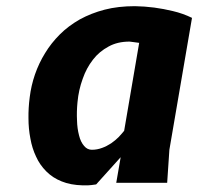

<svg xmlns="http://www.w3.org/2000/svg" viewBox="-20 -578 690 607"><path d="M420 -442.5 372.5 -164.5Q367.5 -158 355 -144.5Q345 -134.5 331.5 -125Q317 -115.5 303 -110.5Q287 -104.5 270.5 -104.5Q256 -104.5 246 -116.5Q235 -129 230 -149.5Q224 -172 223.5 -197.5Q222 -224.5 225 -255Q228.5 -293.5 241.5 -329Q253 -362.5 274 -389.5Q293.5 -415 323.5 -431Q351.5 -446.5 389.5 -446.5Q393 -446 401.5 -445Q407 -444.5 420 -442.5ZM242 8Q259.5 8.5 269.5 7Q270.5 7 284 5L361.5 -81L347.5 0H508.5L515.5 -104.5L587 -521.5Q558.5 -535.5 526.5 -543Q497.5 -550 468 -554Q437 -558 406.5 -558.5Q353.5 -558.5 311 -547.5Q268.5 -536.5 232 -516.5Q195.5 -495.5 169.5 -469.5Q141.5 -441.5 122.5 -410Q103 -378.5 90.5 -342.5Q78.5 -307.5 74 -271Q69.5 -236.5 70 -204.5Q70 -171 76 -140.5Q81.5 -109 94 -83Q105.5 -57 126.5 -36Q147 -15.5 175 -4.5Q203 7 242 8Z"/></svg>

Font: B612
Style: Regular
Weight: 700
Italic angle: -10°
Designer: Nicolas Chauveau, Thomas Paillot, Jonathan Favre-Lamarine, Jean-Luc Vinot
Foundry: AIRBUS
Version: Version 1.008